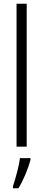

<svg xmlns="http://www.w3.org/2000/svg" viewBox="-20 -780 229 1021"><path d="M122 0V-760H68V0ZM142 71V61H86C82 101 61 174 49 210V221H78C105 178 129 118 142 71Z"/></svg>

Font: Noto Sans Lao Looped ExtraCondensed Light
Style: Regular
Weight: 300
Width: 2
Designer: Mark Frömberg, Ben Mitchell
Foundry: The Fontpad Ltd
Version: Version 1.002